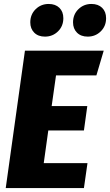

<svg xmlns="http://www.w3.org/2000/svg" viewBox="-20 -950 556 970"><path d="M467 -569H263L241 -414H421L404 -291H224L201 -126H422L404 0H9L106 -694H504ZM133 -837Q133 -877 160 -903.5Q187 -930 226 -930Q260 -930 280 -910.5Q300 -891 300 -858Q300 -818 273 -791.5Q246 -765 207 -765Q173 -765 153 -785Q133 -805 133 -837ZM349 -837Q349 -877 376 -903.5Q403 -930 442 -930Q476 -930 496 -910.5Q516 -891 516 -858Q516 -818 489 -791.5Q462 -765 423 -765Q389 -765 369 -785Q349 -805 349 -837Z"/></svg>

Font: Fira Sans Condensed ExtraBold
Style: Italic
Weight: 800
Width: 3
Italic angle: -8°
Designer: bBox Type GmbH & Carrois Corporate GbR & Edenspiekermann AG
Foundry: bBox Type GmbH & Carrois Corporate GbR & Edenspiekermann AG
Version: Version 4.301